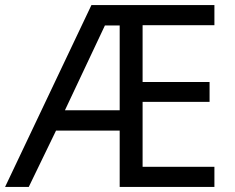

<svg xmlns="http://www.w3.org/2000/svg" viewBox="-21 -734 922 754"><path d="M821 0H449V-221H199L92 0H-1L338 -714H821V-635H539V-412H802V-334H539V-79H821ZM234 -301H449V-634H391Z"/></svg>

Font: Noto Sans Deseret
Style: Regular
Weight: 400
Designer: Monotype Design Team
Foundry: Monotype Imaging Inc.
Version: Version 2.001; ttfautohint (v1.8.4.7-5d5b)